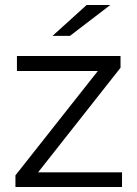

<svg xmlns="http://www.w3.org/2000/svg" viewBox="-20 -751 551 771"><path d="M423 -731 261 -607H191L328 -731ZM133 -59H470V0H42V-47L373 -466H48V-526H464V-479Z"/></svg>

Font: mBank
Style: Regular
Weight: 400
Designer: Julieta Ulanovsky
Foundry: Julieta Ulanovsky
Version: Version 7.200;PS 007.200;hotconv 1.0.88;makeotf.lib2.5.64775